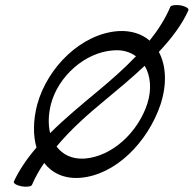

<svg xmlns="http://www.w3.org/2000/svg" viewBox="-20 -673 753 747"><path d="M643 -647C623 -600 595 -556 562 -515C532 -541 490 -555 440 -552C297 -542 165 -412 125 -267C109 -206 108 -147 122 -99C85 -56 55 -12 34 33C31 40 44 48 64 52C83 55 101 53 104 47C117 17 133 -12 152 -39C182 0 229 23 290 19C430 9 555 -121 604 -265C630 -343 627 -417 598 -471C647 -523 688 -577 713 -633C716 -640 703 -648 684 -652C665 -655 647 -653 643 -647ZM178 -267C206 -376 311 -470 421 -477C456 -480 486 -471 509 -454C463 -406 412 -361 360 -318C299 -267 233 -213 175 -155C167 -188 168 -227 178 -267ZM387 -282C439 -325 493 -370 543 -417C566 -378 571 -325 553 -269C517 -159 417 -64 309 -56C261 -53 224 -71 200 -103C254 -168 320 -227 387 -282Z"/></svg>

Font: Nupuram Light Oblique
Style: Regular
Weight: 300
Designer: Santhosh Thottingal (santhosh.thottingal@gmail.com)
Foundry: SMC
Version: Version 1.000